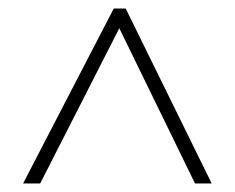

<svg xmlns="http://www.w3.org/2000/svg" viewBox="-20 -737 550 449"><path d="M34 -308 246 -717H274L475 -308H436L259 -671L74 -308Z"/></svg>

Font: Noto Sans Gujarati UI SemiCondensed ExtraLight
Style: Regular
Weight: 200
Width: 4
Designer: Jelle Bosma - Monotype Design Team, Universal Thirst
Foundry: Monotype Imaging Inc.
Version: Version 2.106; ttfautohint (v1.8.4.7-5d5b)